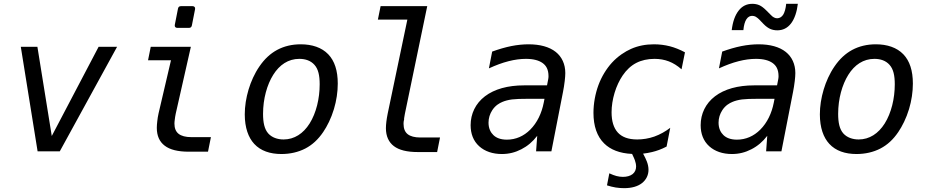

<svg xmlns="http://www.w3.org/2000/svg" viewBox="-20 -792 4856 1005"><path d="M176.8 0H293L592.8 -546.9H496.1L251 -80.1L175.8 -546.9H88.9Z M908.2 -646H968.8C977.5 -646 982.9 -650.4 984.4 -659.2L1001 -743.7C1002.9 -753.4 997.6 -759.8 987.8 -759.8H927.2C918.5 -759.8 913.1 -755.4 911.6 -746.6L895 -662.1C893.1 -652.3 898.4 -646 908.2 -646ZM967.8 2H1068.8L1084 -74.2H981C952.1 -74.2 929.2 -80.1 914.6 -91.8C899.9 -103.5 893.1 -121.6 893.1 -145C893.1 -151.4 893.6 -156.7 895 -167C895.5 -171.9 897.5 -187 899.9 -197.3L979 -546.9H769L754.9 -476.6H875L810.1 -199.2C806.6 -185.1 804.7 -169.9 803.2 -157.2C801.8 -144 800.8 -134.3 800.8 -123C800.8 -81.5 814.5 -50.3 842.3 -29.3C869.6 -8.3 911.6 2 967.8 2Z M1453.1 14.2C1498.5 14.2 1541.5 4.4 1578.1 -14.6C1614.7 -33.7 1645 -61.5 1671.9 -101.1C1692.4 -131.3 1713.4 -172.4 1728 -221.2C1741.2 -265.6 1748 -310.5 1748 -354.5C1748 -422.4 1731.4 -473.1 1698.2 -507.8C1664.1 -543.5 1613.3 -560.1 1554.2 -560.1C1508.3 -560.1 1467.3 -550.3 1430.7 -530.8C1394.5 -511.2 1364.7 -483.4 1337.9 -444.3C1312 -406.7 1293.5 -364.3 1281.2 -323.7C1268.1 -279.8 1261.2 -235.8 1261.2 -193.4C1261.2 -123 1280.3 -71.8 1310.5 -39.1C1344.2 -2.4 1393.6 14.2 1453.1 14.2ZM1464.4 -62C1432.1 -62 1403.3 -72.3 1384.3 -93.3C1364.3 -115.7 1356.9 -149.9 1356.9 -196.3C1356.9 -274.9 1377.9 -349.1 1410.2 -400.4C1442.9 -452.6 1488.8 -483.9 1546.9 -483.9C1578.6 -483.9 1606.4 -474.6 1626 -452.6C1646 -430.2 1653.3 -397.5 1653.3 -350.6C1653.3 -276.4 1635.3 -200.7 1600.6 -145.5C1567.4 -92.8 1520.5 -62 1464.4 -62Z M2167 3.9H2268.1L2283.2 -72.3H2180.2C2151.4 -72.3 2128.4 -78.1 2113.8 -89.8C2099.6 -101.1 2092.3 -119.1 2092.3 -144C2092.3 -160.2 2095.2 -162.6 2095.2 -166C2095.2 -168.5 2094.2 -171.4 2099.1 -195.3L2216.3 -759.8H1972.2L1958 -689.5H2112.3L2009.3 -197.3C2005.9 -180.7 2003.9 -167.5 2002.4 -155.3C2001 -143.1 2000 -131.8 2000 -121.1C2000 -78.6 2015.1 -47.4 2041.5 -27.3C2068.8 -6.3 2110.8 3.9 2167 3.9Z M2606.9 14.2C2644 14.2 2676.8 5.9 2709 -10.7C2740.7 -26.9 2768.6 -50.3 2792 -81.1L2786.1 0H2866.2L2927.2 -312C2930.7 -330.1 2933.6 -347.2 2936 -368.2C2938 -385.3 2939 -398.4 2939 -409.7C2939 -456.5 2920.9 -494.6 2889.2 -520C2855.5 -546.9 2806.2 -560.1 2746.6 -560.1C2718.8 -560.1 2688 -557.1 2656.2 -550.8C2624.5 -544.4 2591.3 -534.7 2556.2 -522L2539.1 -434.1C2575.2 -450.7 2609.4 -463.4 2642.1 -471.7C2674.3 -480 2705.1 -483.9 2732.9 -483.9C2772.9 -483.9 2801.3 -475.6 2820.3 -461.9C2837.9 -449.2 2851.1 -429.7 2851.1 -392.6C2851.1 -391.6 2851.1 -387.7 2850.6 -384.3L2849.1 -375L2843.3 -345.2H2723.1C2638.2 -345.2 2567.9 -325.7 2518.6 -288.1C2469.2 -250.5 2443.4 -196.3 2443.4 -136.7C2443.4 -92.3 2457.5 -54.2 2488.3 -26.4C2518.1 0.5 2559.1 14.2 2606.9 14.2ZM2633.3 -61C2601.1 -61 2578.1 -69.8 2562.5 -85C2548.8 -98.1 2537.1 -119.1 2537.1 -149.9C2537.1 -173.3 2543.9 -195.8 2557.1 -215.8C2573.2 -240.2 2593.8 -252 2610.4 -258.8C2623 -264.2 2640.6 -269 2659.7 -271.5C2678.7 -273.9 2707.5 -274.9 2746.1 -274.9H2830.1L2826.2 -254.9C2815.4 -199.2 2791.5 -149.4 2755.4 -113.3C2721.2 -79.1 2679.7 -61 2633.3 -61Z M3239.3 -397C3258.8 -425.8 3282.7 -448.2 3310.1 -462.4C3337.4 -476.6 3370.1 -483.9 3405.8 -483.9C3433.1 -483.9 3458 -479.5 3481 -470.7C3503.9 -461.9 3525.9 -448.2 3547.4 -429.2L3565.4 -518.1C3539.6 -532.2 3510.7 -543.5 3486.3 -549.8C3459.5 -556.6 3431.6 -560.1 3402.8 -560.1C3359.4 -560.1 3319.3 -552.2 3283.2 -536.1C3252 -522.5 3214.4 -498 3183.1 -463.9C3153.8 -431.6 3128.9 -391.1 3112.3 -346.2C3095.7 -301.3 3086.4 -249.5 3086.4 -201.2C3086.4 -132.3 3105 -77.6 3142.6 -41C3175.3 -8.8 3223.1 10.7 3288.6 13.7C3294.9 27.3 3300.8 39.6 3302.7 45.4C3306.6 55.7 3309.6 68.8 3309.6 79.6C3309.6 95.2 3303.7 109.4 3291.5 119.1C3279.3 128.9 3260.7 133.8 3240.7 133.8C3229.5 133.8 3218.3 132.3 3207 129.4C3197.8 127 3182.6 121.6 3169.4 115.2L3157.2 178.2C3172.4 183.1 3188 187 3203.1 189.5C3218.3 191.9 3233.9 192.9 3247.1 192.9C3287.1 192.9 3318.4 183.6 3340.3 166.5C3363.3 148.4 3374.5 123.5 3374.5 96.7C3374.5 83 3371.6 68.4 3366.2 54.2C3361.3 42 3355 27.8 3346.2 12.2C3361.8 10.3 3377.4 7.8 3393.1 3.9C3417.5 -2 3441.4 -10.3 3469.2 -24.9L3488.3 -123C3463.4 -104 3435.1 -87.9 3404.8 -77.1C3376 -66.9 3344.7 -62 3315.4 -62C3267.6 -62 3235.4 -75.2 3214.4 -97.7C3191.4 -122.6 3181.2 -159.2 3181.2 -204.1C3181.2 -236.8 3186.5 -271 3196.8 -305.7C3207 -340.3 3222.7 -372.6 3239.3 -397Z M4048.8 -633.3C4077.1 -633.3 4101.6 -644.5 4120.6 -669.4C4139.6 -694.3 4151.4 -731 4156.2 -772H4095.2C4092.8 -746.6 4086.9 -727.1 4079.6 -715.3C4072.3 -703.6 4061 -696.3 4047.9 -696.3C4042 -696.3 4036.6 -697.8 4031.2 -700.7C4023.9 -704.6 4022.5 -706.1 4013.2 -715.3L3990.2 -738.3C3978.5 -750 3965.8 -759.8 3955.1 -764.6C3944.3 -769.5 3931.2 -772 3918 -772C3888.7 -772 3864.7 -760.3 3846.2 -736.3C3827.6 -712.4 3815.4 -678.7 3810.1 -634.3H3871.1C3873.5 -659.7 3878.9 -678.7 3886.7 -690.9C3896 -705.6 3907.7 -709 3917.5 -709C3923.8 -709 3930.2 -707.5 3935.5 -704.6C3941.9 -701.2 3950.2 -693.8 3953.1 -690.9L3976.1 -667C3989.7 -652.8 4002 -645 4011.7 -640.6C4022.5 -635.7 4035.6 -633.3 4048.8 -633.3ZM3811 14.2C3848.1 14.2 3880.9 5.9 3913.1 -10.7C3944.8 -26.9 3972.7 -50.3 3996.1 -81.1L3990.2 0H4070.3L4131.3 -312C4134.8 -330.1 4137.7 -347.2 4140.1 -368.2C4142.1 -385.3 4143.1 -398.4 4143.1 -409.7C4143.1 -456.5 4125 -494.6 4093.3 -520C4059.6 -546.9 4010.3 -560.1 3950.7 -560.1C3922.9 -560.1 3892.1 -557.1 3860.4 -550.8C3828.6 -544.4 3795.4 -534.7 3760.3 -522L3743.2 -434.1C3779.3 -450.7 3813.5 -463.4 3846.2 -471.7C3878.4 -480 3909.2 -483.9 3937 -483.9C3977.1 -483.9 4005.4 -475.6 4024.4 -461.9C4042 -449.2 4055.2 -429.7 4055.2 -392.6C4055.2 -391.6 4055.2 -387.7 4054.7 -384.3L4053.2 -375L4047.4 -345.2H3927.2C3842.3 -345.2 3772 -325.7 3722.7 -288.1C3673.3 -250.5 3647.5 -196.3 3647.5 -136.7C3647.5 -92.3 3661.6 -54.2 3692.4 -26.4C3722.2 0.5 3763.2 14.2 3811 14.2ZM3837.4 -61C3805.2 -61 3782.2 -69.8 3766.6 -85C3752.9 -98.1 3741.2 -119.1 3741.2 -149.9C3741.2 -173.3 3748 -195.8 3761.2 -215.8C3777.3 -240.2 3797.9 -252 3814.5 -258.8C3827.1 -264.2 3844.7 -269 3863.8 -271.5C3882.8 -273.9 3911.6 -274.9 3950.2 -274.9H4034.2L4030.3 -254.9C4019.5 -199.2 3995.6 -149.4 3959.5 -113.3C3925.3 -79.1 3883.8 -61 3837.4 -61Z M4463.4 14.2C4508.8 14.2 4551.8 4.4 4588.4 -14.6C4625 -33.7 4655.3 -61.5 4682.1 -101.1C4702.6 -131.3 4723.6 -172.4 4738.3 -221.2C4751.5 -265.6 4758.3 -310.5 4758.3 -354.5C4758.3 -422.4 4741.7 -473.1 4708.5 -507.8C4674.3 -543.5 4623.5 -560.1 4564.5 -560.1C4518.6 -560.1 4477.5 -550.3 4440.9 -530.8C4404.8 -511.2 4375 -483.4 4348.1 -444.3C4322.3 -406.7 4303.7 -364.3 4291.5 -323.7C4278.3 -279.8 4271.5 -235.8 4271.5 -193.4C4271.5 -123 4290.5 -71.8 4320.8 -39.1C4354.5 -2.4 4403.8 14.2 4463.4 14.2ZM4474.6 -62C4442.4 -62 4413.6 -72.3 4394.5 -93.3C4374.5 -115.7 4367.2 -149.9 4367.2 -196.3C4367.2 -274.9 4388.2 -349.1 4420.4 -400.4C4453.1 -452.6 4499 -483.9 4557.1 -483.9C4588.9 -483.9 4616.7 -474.6 4636.2 -452.6C4656.2 -430.2 4663.6 -397.5 4663.6 -350.6C4663.6 -276.4 4645.5 -200.7 4610.8 -145.5C4577.6 -92.8 4530.8 -62 4474.6 -62Z"/></svg>

Font: Hack
Style: Oblique
Weight: 400
Italic angle: -12°
Monospace: yes
Designer: Christopher Simpkins
Foundry: Christopher Simpkins
Version: Version 2.010